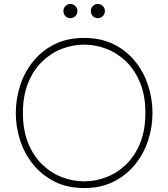

<svg xmlns="http://www.w3.org/2000/svg" viewBox="-20 -942 852 972"><path d="M475 -850Q460 -850 450 -860.5Q440 -871 440 -886Q440 -901 450 -911.5Q460 -922 475 -922Q490 -922 500.5 -911.5Q511 -901 511 -886Q511 -871 500.5 -860.5Q490 -850 475 -850ZM336 -850Q321 -850 311 -860.5Q301 -871 301 -886Q301 -901 311 -911.5Q321 -922 336 -922Q351 -922 361.5 -911.5Q372 -901 372 -886Q372 -871 361.5 -860.5Q351 -850 336 -850ZM406 10Q321 10 256.5 -22.5Q192 -55 148 -109.5Q104 -164 82 -231.5Q60 -299 60 -370Q60 -441 82 -509Q104 -577 148 -631.5Q192 -686 256.5 -718Q321 -750 406 -750Q491 -750 555.5 -718Q620 -686 664 -631.5Q708 -577 730 -509Q752 -441 752 -370Q752 -299 730 -231.5Q708 -164 664 -109.5Q620 -55 555.5 -22.5Q491 10 406 10ZM406 -24Q464 -24 519.5 -45.5Q575 -67 619.5 -110.5Q664 -154 690 -219Q716 -284 716 -370Q716 -457 690 -521.5Q664 -586 619.5 -629.5Q575 -673 519.5 -694.5Q464 -716 406 -716Q348 -716 292.5 -694.5Q237 -673 192.5 -629.5Q148 -586 122 -521.5Q96 -457 96 -370Q96 -284 122 -219Q148 -154 192.5 -110.5Q237 -67 292.5 -45.5Q348 -24 406 -24Z"/></svg>

Font: Be Vietnam Pro Thin
Style: Regular
Weight: 100
Designer: Lam Bao, Tony Le, Vietanh Nguyen
Foundry: Yellow Type Foundry
Version: Version 1.002; ttfautohint (v1.8.3)